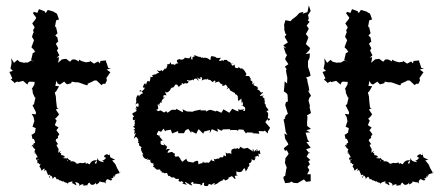

<svg xmlns="http://www.w3.org/2000/svg" viewBox="-20 -676 1656 715"><path d="M90 -372 109 -371 108 -361 98 -344 101 -342 102 -330 109 -314 112 -312 106 -286 104 -287 101 -284 114 -258 113 -250 98 -252 105 -240 108 -225 101 -204 113 -199 110 -182 97 -173V-177L101 -158C105 -164 112 -149 110 -142C104 -149 106 -133 98 -129C99 -140 110 -139 102 -133C104 -117 117 -126 108 -113C108 -113 117 -101 105 -107C110 -110 116 -100 121 -89C114 -94 112 -82 116 -81C127 -83 129 -80 119 -80C116 -83 123 -71 117 -67C129 -76 120 -59 131 -66C131 -66 127 -53 126 -57C136 -44 130 -49 135 -40C143 -50 151 -52 143 -38C146 -40 149 -44 152 -42C152 -39 158 -29 159 -23C168 -32 169 -16 163 -13C163 -29 177 -22 176 -8C176 -11 182 -17 185 -18C189 -12 190 -15 190 -5C187 -15 209 -4 198 -2C212 -9 209 -10 203 -5C225 4 214 5 215 -3C223 10 234 -2 230 14C233 4 231 4 250 -1C248 3 250 15 247 4C268 17 267 18 260 2C275 4 280 12 272 19C285 5 297 11 289 16C306 14 307 10 306 19C302 5 319 2 314 5C317 12 326 18 338 4C337 12 335 14 350 4C346 3 347 -2 349 5C348 -7 362 8 370 1C364 6 379 6 374 8C371 -3 378 -8 380 -9C388 -7 394 1 398 -9C389 -9 386 -18 387 -10C405 -11 402 -18 403 -21C415 -23 415 -31 403 -14C407 -23 407 -29 427 -31C425 -30 420 -33 428 -37L427 -33L424 -36L416 -50L410 -64L399 -77L398 -79L409 -81L391 -90L386 -108L389 -101C392 -99 375 -96 382 -103C367 -99 363 -92 373 -89C378 -90 375 -88 368 -81C366 -75 354 -88 367 -72C357 -74 347 -74 342 -88C342 -86 343 -78 338 -66C331 -68 331 -71 342 -79C322 -81 319 -71 315 -67C319 -62 309 -65 304 -69C300 -60 296 -74 300 -72C279 -63 283 -75 272 -66C284 -72 274 -68 274 -68C264 -62 258 -75 263 -70C247 -82 240 -69 243 -79C249 -85 242 -71 230 -89C227 -80 237 -80 230 -75C234 -91 227 -84 213 -88C225 -90 218 -95 224 -86C218 -106 204 -91 208 -105C206 -103 198 -116 198 -103C208 -114 211 -119 197 -107C197 -112 200 -128 196 -123C197 -124 188 -138 191 -137C200 -141 197 -135 187 -153C193 -158 183 -155 193 -160C198 -161 197 -173 192 -163L201 -176L190 -191L198 -201L184 -210L191 -227L185 -234L192 -240L200 -250L188 -268L198 -273L192 -275L189 -301L188 -317L184 -331L190 -337L200 -355L186 -356L190 -375L195 -365L203 -361L219 -372L229 -362L245 -366L247 -372L264 -369L263 -370L273 -369L301 -359H307L306 -364L332 -376L325 -377L340 -376L358 -359L364 -364H372L377 -374L378 -378L376 -385L391 -407L377 -417L393 -421L383 -423L376 -445L375 -441V-451L354 -449L352 -440L345 -447L330 -439L314 -450L315 -446L300 -444L285 -448L274 -454V-447L263 -453L257 -455L248 -454L241 -446L226 -457L211 -455L196 -442L198 -451L200 -463L191 -461L201 -470L192 -488L197 -496L188 -513L201 -526L196 -522L194 -536L186 -544L194 -552L188 -578L184 -573L189 -600L197 -603H200L192 -625L180 -632L179 -633L158 -639L150 -627L146 -634L125 -642L119 -628L106 -632L103 -626L115 -610L112 -604L100 -589L109 -574L103 -563L106 -555L104 -554L99 -539L110 -521L107 -527L97 -500L107 -490L110 -483L115 -485L102 -478L96 -453L109 -444L97 -451L83 -443H72L70 -442L53 -446L45 -453L32 -442L22 -459L23 -440L19 -421L28 -412L15 -408L26 -384L20 -380L33 -369L32 -366L45 -373L47 -370L66 -375L82 -361C84 -365 85 -371 90 -372Z M978 -187 986 -200 968 -221 976 -232C984 -226 969 -222 985 -230C985 -230 987 -235 977 -236C981 -258 978 -256 968 -265C979 -257 969 -265 979 -264C981 -267 978 -269 969 -281C973 -270 970 -274 969 -289C964 -283 970 -296 959 -294C973 -288 962 -305 965 -311C965 -311 965 -307 957 -316C968 -324 965 -318 947 -319C958 -332 957 -326 960 -333C943 -328 956 -337 938 -343C950 -349 939 -341 936 -344C942 -342 940 -351 939 -352C929 -359 926 -354 924 -362C934 -374 929 -366 919 -362C922 -376 920 -371 912 -378C907 -389 914 -378 915 -377C917 -385 903 -392 910 -393H899C889 -394 898 -399 898 -399C898 -400 889 -419 883 -419C887 -420 875 -424 878 -419C875 -423 861 -431 869 -422C860 -424 854 -418 854 -436C855 -439 860 -437 846 -431C840 -439 836 -441 850 -439C833 -438 832 -435 841 -435C838 -453 831 -439 824 -455C826 -451 824 -453 814 -453C815 -448 808 -449 810 -452C793 -446 793 -449 803 -461C781 -458 783 -464 783 -464C775 -465 782 -465 769 -467C764 -468 764 -455 764 -453C761 -455 754 -451 760 -455C741 -467 741 -456 732 -463C731 -457 731 -462 724 -461C735 -463 730 -459 728 -464C711 -464 718 -469 701 -470C713 -461 693 -470 697 -457C697 -451 690 -452 692 -468C680 -450 684 -463 680 -459C666 -462 667 -462 667 -458C670 -461 659 -449 648 -456C646 -450 640 -458 650 -456C636 -454 636 -448 644 -440C625 -439 637 -433 631 -434C623 -441 614 -430 617 -445C616 -444 608 -434 609 -437C596 -439 608 -428 601 -429C603 -421 596 -422 594 -416C598 -431 593 -417 584 -410C584 -422 578 -406 567 -414C563 -410 564 -417 574 -403C570 -407 561 -401 560 -398C562 -401 557 -399 546 -396C556 -387 538 -386 541 -395C541 -390 540 -379 537 -373C537 -373 544 -369 530 -375C527 -370 526 -368 523 -359C523 -369 517 -368 512 -352C513 -363 509 -345 520 -350C513 -336 507 -336 500 -335C499 -346 511 -338 513 -324C513 -334 498 -321 497 -316C503 -322 502 -310 494 -323C486 -314 486 -305 488 -297C491 -311 487 -292 484 -286C494 -296 498 -291 496 -280C494 -274 480 -289 490 -268C480 -277 482 -274 488 -266C489 -264 491 -262 473 -254C471 -247 486 -240 475 -240C474 -249 475 -237 475 -237C472 -225 483 -228 486 -233C476 -221 485 -224 481 -212C477 -204 490 -212 475 -204C484 -199 486 -197 476 -192C488 -190 478 -188 481 -176C483 -179 493 -185 482 -173C486 -178 477 -161 479 -160C484 -167 490 -169 494 -156C499 -162 488 -143 501 -150C495 -149 488 -140 498 -144C496 -127 504 -135 508 -125C507 -129 503 -118 505 -129C503 -118 510 -105 513 -104C509 -104 521 -99 513 -102C510 -106 511 -91 513 -94C514 -87 528 -80 529 -86C523 -91 538 -85 523 -79C542 -86 532 -76 540 -82C537 -68 549 -67 552 -68C548 -60 553 -61 560 -64C556 -65 548 -58 551 -54C561 -53 556 -41 574 -45C579 -45 579 -38 576 -38C577 -45 577 -39 583 -37C580 -28 583 -39 595 -29C591 -32 587 -30 602 -32C603 -25 611 -20 604 -18C613 -24 609 -21 621 -14C624 -18 623 -16 635 -12C629 -12 629 -8 646 -10C647 -2 640 -6 650 1C658 1 648 -7 664 4C656 6 657 8 676 12C660 -4 676 2 679 9C680 0 675 9 696 15C690 1 686 9 698 1C706 13 700 2 699 8C712 7 720 10 727 10C729 16 720 17 733 12C731 2 743 6 741 3C736 19 744 16 752 17C762 13 749 3 771 14C768 9 760 17 777 6C781 5 782 12 773 12C782 14 798 3 800 -4C792 5 795 10 796 2C808 -6 818 -8 806 -2C809 -7 813 -12 818 -5C818 -1 837 -12 830 -14C841 -19 832 -15 843 -20C853 -15 846 -13 857 -9C856 -22 847 -21 866 -22C863 -17 860 -22 860 -38C870 -34 879 -33 879 -41C879 -31 880 -36 886 -46C891 -52 892 -50 895 -38C903 -45 899 -52 908 -47C897 -52 903 -49 909 -60C902 -71 915 -73 908 -60C909 -73 921 -71 916 -83C925 -81 927 -71 932 -91C921 -85 929 -92 937 -96C935 -85 932 -103 944 -92C943 -106 939 -113 938 -105L950 -102L947 -116C947 -119 938 -106 934 -120C945 -119 936 -107 934 -116C924 -116 936 -120 925 -110C926 -123 918 -123 922 -112C921 -113 901 -126 901 -126C905 -125 887 -123 882 -121C896 -132 885 -117 871 -133C881 -131 865 -114 867 -124C858 -126 856 -114 857 -124C844 -120 839 -121 842 -103C825 -110 830 -99 820 -109C823 -99 820 -93 823 -92C820 -96 809 -101 812 -92C802 -88 810 -79 810 -89C797 -94 796 -85 796 -85C785 -88 783 -78 776 -86C779 -68 783 -75 773 -77C764 -80 770 -76 767 -83C761 -69 749 -64 757 -70C753 -73 738 -66 735 -75C743 -74 726 -68 736 -68C723 -69 721 -63 719 -64C716 -80 721 -76 711 -77C697 -72 699 -67 698 -71C686 -73 681 -73 678 -76C678 -76 673 -82 674 -87C674 -83 667 -81 660 -74C653 -73 654 -91 655 -79C645 -89 658 -80 649 -88C641 -97 650 -94 632 -92C641 -86 626 -98 631 -99C631 -107 627 -107 627 -105C619 -115 614 -107 604 -107C605 -118 615 -119 612 -121C604 -122 601 -121 597 -117C607 -136 601 -126 588 -144C598 -128 584 -132 594 -135C576 -136 577 -139 579 -154C579 -149 586 -153 586 -153C572 -170 570 -168 581 -175C562 -163 577 -176 565 -173C563 -180 564 -175 570 -189L580 -185L589 -197L595 -187L598 -190L616 -193L621 -179L643 -188L644 -180H665L671 -191L681 -196L692 -181L693 -187L711 -178L716 -189L720 -195L737 -178L740 -186L762 -192L761 -180L769 -195L792 -185L789 -197L805 -189L810 -194L837 -195V-190L840 -192H860L866 -189L869 -194L886 -193L896 -179L900 -183L924 -182L919 -180L946 -178L943 -188L963 -187L966 -190L977 -179ZM804 -256 787 -264 784 -261 764 -267 758 -266 746 -260 748 -265H726L728 -268L704 -263L697 -260L676 -261L660 -269L662 -258L657 -260L636 -271V-267H619L604 -256L599 -262L591 -257L578 -265L567 -261V-262C573 -260 575 -260 561 -267C577 -269 564 -281 568 -288C580 -281 571 -282 571 -282C571 -282 578 -303 582 -292C584 -297 575 -298 596 -316C581 -309 589 -308 589 -308C586 -327 593 -321 600 -321C598 -328 594 -331 596 -336C599 -325 613 -339 613 -339C608 -343 614 -333 618 -353C616 -338 622 -358 630 -348C622 -354 628 -348 632 -361C641 -358 635 -368 646 -352C656 -362 649 -357 657 -361C654 -372 667 -362 663 -362C671 -371 672 -362 680 -367C687 -382 674 -367 677 -378C689 -373 701 -380 693 -382C709 -369 694 -386 712 -383C720 -373 724 -371 713 -389C725 -376 732 -386 724 -388C726 -390 737 -390 731 -376C751 -388 753 -372 751 -386C751 -379 768 -372 766 -387C757 -386 762 -375 775 -369C769 -374 789 -382 780 -367C794 -375 799 -371 796 -371C800 -369 792 -374 804 -362C804 -362 809 -370 808 -356C816 -356 827 -363 820 -366C825 -347 834 -356 823 -343C823 -343 839 -355 833 -345C841 -340 835 -337 837 -339C841 -338 857 -327 855 -330V-325C866 -326 868 -309 866 -306C863 -319 861 -317 869 -298C865 -298 874 -305 879 -309C879 -289 881 -285 881 -299C889 -288 882 -276 878 -284C895 -278 894 -274 892 -263C881 -263 883 -260 890 -269L875 -267L866 -269L869 -261L859 -264L845 -271L834 -256L812 -269C810 -264 807 -260 804 -256Z M1137 -1V-27H1124L1132 -43L1125 -54L1134 -64L1128 -76L1136 -80L1122 -93L1132 -110L1133 -104L1120 -120L1137 -126L1121 -147L1132 -148L1126 -155L1118 -182L1135 -183L1121 -191L1138 -196L1124 -207L1123 -229L1124 -223L1125 -241L1123 -246L1138 -255L1133 -276L1134 -283L1129 -301L1132 -313H1134L1138 -320L1126 -340L1132 -336L1130 -351L1125 -372L1124 -382L1119 -387L1136 -393V-397L1134 -406L1127 -427V-448L1133 -461L1134 -477L1118 -475L1131 -488L1135 -497L1119 -512L1128 -535L1123 -534L1129 -537L1119 -549L1130 -569L1122 -581L1133 -595L1122 -603L1126 -599L1130 -607L1127 -620L1137 -635L1130 -656L1125 -631L1107 -625L1110 -632L1095 -628L1084 -616L1067 -603L1062 -597L1043 -601L1038 -584L1039 -569L1038 -568L1043 -550L1047 -548L1040 -539L1052 -518L1035 -507L1047 -495L1036 -501L1044 -477L1049 -471C1046 -466 1043 -462 1042 -455L1054 -437L1041 -428L1048 -417V-421L1045 -413L1047 -401L1050 -387L1049 -365L1040 -373L1039 -356L1037 -336L1052 -325L1047 -331L1051 -322L1052 -298L1045 -296L1042 -285C1045 -274 1049 -263 1052 -252L1045 -247L1040 -236L1043 -235L1036 -231L1040 -211V-210L1044 -185L1050 -173L1039 -179L1042 -159L1052 -143L1054 -138L1037 -124L1041 -114L1048 -117L1055 -103C1051 -97 1047 -92 1043 -87L1042 -76L1041 -70L1048 -51L1046 -47L1042 -21L1037 -19L1035 -13L1042 6L1060 4L1064 0L1074 5L1088 6C1096 1 1104 -3 1112 -8L1120 1C1126 0 1131 0 1137 -1Z M1256 -372 1275 -371 1274 -361 1264 -344 1267 -342 1268 -330 1275 -314 1278 -312 1272 -286 1270 -287 1267 -284 1280 -258 1279 -250 1264 -252 1271 -240 1274 -225 1267 -204 1279 -199 1276 -182 1263 -173V-177L1267 -158C1271 -164 1278 -149 1276 -142C1270 -149 1272 -133 1264 -129C1265 -140 1276 -139 1268 -133C1270 -117 1283 -126 1274 -113C1274 -113 1283 -101 1271 -107C1276 -110 1282 -100 1287 -89C1280 -94 1278 -82 1282 -81C1293 -83 1295 -80 1285 -80C1282 -83 1289 -71 1283 -67C1295 -76 1286 -59 1297 -66C1297 -66 1293 -53 1292 -57C1302 -44 1296 -49 1301 -40C1309 -50 1317 -52 1309 -38C1312 -40 1315 -44 1318 -42C1318 -39 1324 -29 1325 -23C1334 -32 1335 -16 1329 -13C1329 -29 1343 -22 1342 -8C1342 -11 1348 -17 1351 -18C1355 -12 1356 -15 1356 -5C1353 -15 1375 -4 1364 -2C1378 -9 1375 -10 1369 -5C1391 4 1380 5 1381 -3C1389 10 1400 -2 1396 14C1399 4 1397 4 1416 -1C1414 3 1416 15 1413 4C1434 17 1433 18 1426 2C1441 4 1446 12 1438 19C1451 5 1463 11 1455 16C1472 14 1473 10 1472 19C1468 5 1485 2 1480 5C1483 12 1492 18 1504 4C1503 12 1501 14 1516 4C1512 3 1513 -2 1515 5C1514 -7 1528 8 1536 1C1530 6 1545 6 1540 8C1537 -3 1544 -8 1546 -9C1554 -7 1560 1 1564 -9C1555 -9 1552 -18 1553 -10C1571 -11 1568 -18 1569 -21C1581 -23 1581 -31 1569 -14C1573 -23 1573 -29 1593 -31C1591 -30 1586 -33 1594 -37L1593 -33L1590 -36L1582 -50L1576 -64L1565 -77L1564 -79L1575 -81L1557 -90L1552 -108L1555 -101C1558 -99 1541 -96 1548 -103C1533 -99 1529 -92 1539 -89C1544 -90 1541 -88 1534 -81C1532 -75 1520 -88 1533 -72C1523 -74 1513 -74 1508 -88C1508 -86 1509 -78 1504 -66C1497 -68 1497 -71 1508 -79C1488 -81 1485 -71 1481 -67C1485 -62 1475 -65 1470 -69C1466 -60 1462 -74 1466 -72C1445 -63 1449 -75 1438 -66C1450 -72 1440 -68 1440 -68C1430 -62 1424 -75 1429 -70C1413 -82 1406 -69 1409 -79C1415 -85 1408 -71 1396 -89C1393 -80 1403 -80 1396 -75C1400 -91 1393 -84 1379 -88C1391 -90 1384 -95 1390 -86C1384 -106 1370 -91 1374 -105C1372 -103 1364 -116 1364 -103C1374 -114 1377 -119 1363 -107C1363 -112 1366 -128 1362 -123C1363 -124 1354 -138 1357 -137C1366 -141 1363 -135 1353 -153C1359 -158 1349 -155 1359 -160C1364 -161 1363 -173 1358 -163L1367 -176L1356 -191L1364 -201L1350 -210L1357 -227L1351 -234L1358 -240L1366 -250L1354 -268L1364 -273L1358 -275L1355 -301L1354 -317L1350 -331L1356 -337L1366 -355L1352 -356L1356 -375L1361 -365L1369 -361L1385 -372L1395 -362L1411 -366L1413 -372L1430 -369L1429 -370L1439 -369L1467 -359H1473L1472 -364L1498 -376L1491 -377L1506 -376L1524 -359L1530 -364H1538L1543 -374L1544 -378L1542 -385L1557 -407L1543 -417L1559 -421L1549 -423L1542 -445L1541 -441V-451L1520 -449L1518 -440L1511 -447L1496 -439L1480 -450L1481 -446L1466 -444L1451 -448L1440 -454V-447L1429 -453L1423 -455L1414 -454L1407 -446L1392 -457L1377 -455L1362 -442L1364 -451L1366 -463L1357 -461L1367 -470L1358 -488L1363 -496L1354 -513L1367 -526L1362 -522L1360 -536L1352 -544L1360 -552L1354 -578L1350 -573L1355 -600L1363 -603H1366L1358 -625L1346 -632L1345 -633L1324 -639L1316 -627L1312 -634L1291 -642L1285 -628L1272 -632L1269 -626L1281 -610L1278 -604L1266 -589L1275 -574L1269 -563L1272 -555L1270 -554L1265 -539L1276 -521L1273 -527L1263 -500L1273 -490L1276 -483L1281 -485L1268 -478L1262 -453L1275 -444L1263 -451L1249 -443H1238L1236 -442L1219 -446L1211 -453L1198 -442L1188 -459L1189 -440L1185 -421L1194 -412L1181 -408L1192 -384L1186 -380L1199 -369L1198 -366L1211 -373L1213 -370L1232 -375L1248 -361C1250 -365 1251 -371 1256 -372Z"/></svg>

Font: Charger Distortion
Style: 1
Weight: 400
Designer: Jasper
Foundry: Cannot Into Space Fonts
Version: Version 0.98